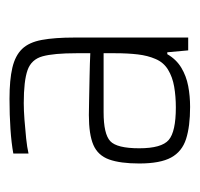

<svg xmlns="http://www.w3.org/2000/svg" viewBox="-28 -708 420 404"><g transform="rotate(-90 182.0 -506.0)"><path d="M159 -316Q118 -316 91.5 -324.5Q65 -333 52.5 -356Q40 -379 40 -423Q40 -463 48.5 -486.5Q57 -510 79 -519.5Q101 -529 142 -529Q150 -529 173.5 -528.5Q197 -528 224 -527.5Q251 -527 272 -526V-555Q272 -603 265.5 -626.5Q259 -650 236.5 -658Q214 -666 167 -666Q152 -666 132 -664.5Q112 -663 93 -661Q74 -659 61 -656V-688Q83 -692 112.5 -694Q142 -696 176 -696Q216 -696 241.5 -690Q267 -684 281 -669.5Q295 -655 300 -628Q305 -601 305 -559V-320H278L274 -364H270Q259 -345 241.5 -334.5Q224 -324 203 -320Q182 -316 159 -316ZM158 -346Q181 -346 201.5 -349.5Q222 -353 237.5 -362.5Q253 -372 260 -389Q267 -405 269.5 -426Q272 -447 272 -474V-498H148Q102 -498 87 -484Q72 -470 72 -423Q72 -376 89.5 -361Q107 -346 158 -346Z"/></g></svg>

Font: Saira Thin SemiCondensed
Style: Regular
Weight: 100
Width: 4
Version: Version 1.101